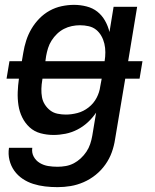

<svg xmlns="http://www.w3.org/2000/svg" viewBox="-20 -548 640 791"><path d="M217 223Q191 223 165.5 220Q140 217 116.5 209.5Q93 202 73 188.5Q53 175 39 155.5Q25 136 19 111.5Q13 87 17 61H113Q110 81 119 97.5Q128 114 144 123.5Q160 133 178.5 136Q197 139 217 139Q234 139 251 136Q268 133 283.5 125Q299 117 312.5 104.5Q326 92 336 77Q346 62 351.5 45.5Q357 29 360 12L376 -84Q361 -62 341.5 -44Q322 -26 298.5 -14Q275 -2 250 3Q225 8 200 8Q173 8 147 1Q121 -6 102 -23.5Q83 -41 71.5 -64.5Q60 -88 56 -114.5Q52 -141 53 -168.5Q54 -196 58 -224H7L19 -296H70L76 -331Q80 -356 88 -381Q96 -406 109.5 -429Q123 -452 142 -471.5Q161 -491 184.5 -504Q208 -517 234 -522.5Q260 -528 285 -528Q311 -528 336.5 -521.5Q362 -515 381 -500Q400 -485 412.5 -463Q425 -441 431 -416L448 -520H545L508 -296H567L555 -224H496L454 26Q450 53 440.5 79.5Q431 106 414 130Q397 154 374 172.5Q351 191 324.5 202.5Q298 214 271 218.5Q244 223 217 223ZM167 -296H411Q414 -314 414 -332.5Q414 -351 410 -368Q406 -385 397.5 -400Q389 -415 376 -425.5Q363 -436 345.5 -440Q328 -444 309 -444Q293 -444 276 -440.5Q259 -437 243.5 -429Q228 -421 215 -408.5Q202 -396 192.5 -381Q183 -366 178 -350Q173 -334 170 -317ZM251 -76Q275 -76 299.5 -82.5Q324 -89 345 -105.5Q366 -122 378 -145Q390 -168 393 -192L399 -224H155L154 -217Q151 -200 150.5 -182Q150 -164 153 -147.5Q156 -131 165 -117Q174 -103 187 -93Q200 -83 217 -79.5Q234 -76 251 -76Z"/></svg>

Font: Iosevka Custom Medium Oblique
Style: Regular
Weight: 500
Italic angle: -9°
Designer: Belleve Invis
Foundry: Belleve Invis
Version: Version 27.0.1